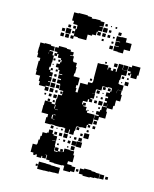

<svg xmlns="http://www.w3.org/2000/svg" viewBox="-137 -835 913 1137"><g transform="rotate(15 319.5 -266.5)"><path d="M591 -464H577V-478H589V-488H571V-514H589V-526H639V-476H632V-453H596V-476H591ZM212 -63H176V-99H212V-97H226V-99H212V-122H206V-99H182V-118H141V-164H143V-192H185V-184H206V-219H209V-246H231V-254H233V-274H207V-302H205V-310H183V-332H202V-339H182V-363H202V-367H180V-388H171V-400H153V-422H171V-434H177V-448H171V-457H150V-477H142V-463H126V-479H140V-488H121V-514H140V-525H188V-521H214V-511H234V-491H217V-488H241V-462H245V-455H268V-430H273V-392H269V-374H307V-328H299V-311H304V-287H317V-318H318V-347H362V-363H386V-369H389V-395H388V-425V-455V-487H416V-489H452V-465H456V-479H472V-465H486V-479H502V-465H508V-487H510V-515H538V-487H540V-486H569V-456H541V-424H537V-400H543V-397H570V-365H543V-364H567V-341H574V-301H549V-266H542V-243H509V-222H515V-180H477V-158H451V-184H473V-191H454V-211H473V-222H479V-246H506V-266H505V-250H483V-272H499V-282H485V-300H499V-309H482V-333H502V-343H508V-362H505V-365H483V-362H450V-335H422V-333H418V-307H400V-306H419V-276H400V-270H413V-252H395V-265H387V-248H361V-264V-244H360V-227H366V-239H382V-223H370V-218H391V-198H401V-186H419V-165V-186H449V-156H428H449V-126H428V-118H441V-104H427V-117H420V-95H392V-93H365V-90H361V-64H332H357V-38H331V-63H326V-39H302V-63H296V-65H272V-63H236V-65H212ZM145 -250H123V-271H84V-294H77V-326H49V-353H46V-409H51V-428H31V-454H27V-488H28V-517H55V-520H93V-514H117V-488H93V-483H116V-462H125V-420H123V-392H117V-375H128V-363H146V-339H131V-334H147V-308H131V-304H147V-278H124V-272H145ZM568 -487H540V-515H568ZM504 -491H484V-511H504ZM439 -496H429V-506H439ZM92 -463V-482H91V-463ZM561 -434H547V-448H561ZM170 -435H158V-447H170ZM140 -435H128V-447H140ZM589 -436H579V-446H589ZM595 -400H573V-422H595ZM557 -408H551V-414H557ZM137 -408H131V-414H137ZM380 -375H368V-387H380ZM140 -375H128V-387H140ZM170 -375H158V-387H170ZM541 -343V-362H540V-343ZM472 -343H456V-359H472ZM502 -343H486V-359H502ZM171 -344H157V-358H171ZM174 -311H154V-331H174ZM443 -312H425V-330H443ZM467 -318H461V-324H467ZM177 -278H151V-304H177ZM204 -281H184V-301H204ZM470 -285H458V-297H470ZM438 -287H430V-295H438ZM476 -249H452V-273H476ZM175 -250H153V-272H175ZM442 -253H426V-269H442ZM201 -254H187V-268H201ZM231 -255H218V-268H231ZM204 -221H184V-241H204ZM172 -223H156V-239H172ZM469 -226H459V-236H469ZM139 -226H129V-236H139ZM171 -194H157V-208H171ZM200 -195H188V-207H200ZM437 -198H431V-204H437ZM407 -198H401V-204H407ZM211 -160V-183H207V-160ZM213 -156H231V-158H213ZM474 -131H454V-151H474ZM213 -123H226V-126H213ZM472 -103H456V-119H472ZM382 -73H366V-89H382ZM440 -75H428V-87H440ZM449 -36H419V-66H449ZM232 -43H216V-59H232ZM411 -44H397V-58H411ZM289 -46H279V-56H289ZM257 -48H251V-54H257ZM171 136H157V124H139V74H163V68H166V41H172V17H178V-7H203V-12H212V-33H236V-12H245V-5H268V23H245V25H268V52H271V81H272V84H293V79H274V59H294V78H320V77H306V61H322V75H328V53H360V75V55H388V78H395V120H368V123H367V138H395V144H419V174H395V180H353V152H339V154H289V152H261V144H239V117H225V118H235V140H213V130H208V143H180V130H171ZM326 -9H302V-33H326ZM414 -11H394V-31H414ZM293 -12H275V-30H293ZM262 -13H246V-29H262ZM381 -14H367V-28H381ZM348 -17H340V-25H348ZM420 25H388V-7H420ZM387 22H361V-4H387ZM352 17H336V1H352ZM320 15H308V3H320ZM287 12H281V6H287ZM385 50H363V28H385ZM289 44H279V34H289ZM348 43H340V35H348ZM516 181H472V175H448V143H472V137H516V141H542V144H569V174H542V177H516ZM597 172H571V146H597ZM622 167H606V151H622ZM441 166H427V152H441ZM246 211H202V167H246V168H275V170H303V171H332V207H303V208H275V210H246ZM200 195H188V183H200ZM209 -587H191V-605H208V-648H214V-669H213V-688V-673H187V-691H175V-741H202V-744H258V-740H284V-733H301V-735H339V-730H364V-702H341V-699H363V-673H341V-666H360V-646H340V-665H334V-642H312V-634H286V-600H234V-604H209ZM387 -709H373V-723H387ZM445 -711H435V-721H445ZM413 -713H407V-719H413ZM393 -673H367V-699H393ZM479 -677H461V-695H479ZM417 -679H403V-693H417ZM516 -580H484V-582H456V-610H483V-613H457V-639H483V-642H456V-670H484V-643V-672H516V-648H552V-604H516ZM390 -646H370V-666H390ZM178 -648H162V-664H178ZM418 -648H402V-664H418ZM208 -648H192V-664H208ZM445 -651H435V-661H445ZM185 -611H155V-641H185ZM149 -617H131V-635H149ZM207 -619H193V-633H207ZM446 -620H434V-632H446ZM386 -620H374V-632H386ZM181 -585H159V-607H181ZM450 -586H430V-606H450ZM150 -586H130V-606H150Z"/></g></svg>

Font: Rubik Storm
Style: Regular
Weight: 400
Designer: Hubert and Fischer, NaN
Foundry: Hubert and Fischer, NaN
Version: Version 2.201